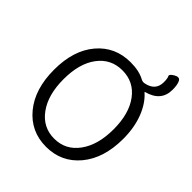

<svg xmlns="http://www.w3.org/2000/svg" viewBox="-240 -1047 1216 1216"><g transform="rotate(45 368.5 -438.5)"><path d="M372 -745Q450 -745 500 -717Q514 -710 529 -713Q610 -729 610 -804Q610 -838 603 -851Q596 -864 627 -882Q658 -900 670.5 -878.5Q683 -857 683 -809Q683 -706 570 -676Q565 -675 569 -672Q621 -626 651 -549Q682 -469 682 -369Q682 -195 595.5 -91Q509 13 371.5 13Q234 13 148 -91Q62 -195 62 -368.5Q62 -542 148 -643.5Q234 -745 372 -745ZM208.5 -144Q270 -60 371.5 -60Q473 -60 534.5 -144Q596 -228 596 -368Q596 -508 535 -590Q474 -672 371.5 -672Q269 -672 208 -590.5Q147 -509 147 -368.5Q147 -228 208.5 -144Z"/></g></svg>

Font: Resource Han Rounded JP Normal
Style: Regular
Weight: 350
Designer: Cyano Hao (round all glyphs); Ryoko NISHIZUKA 西塚涼子 (kana, bopomofo & ideographs); Paul D. Hunt (Latin, Greek & Cyrillic)
Foundry: Cyano Hao
Version: 0.990